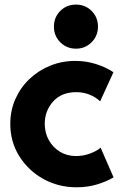

<svg xmlns="http://www.w3.org/2000/svg" viewBox="-20 -793 517 819"><path d="M306.6 5.9Q228.5 5.9 164.3 -30Q100.1 -65.9 62 -127.2Q23.9 -188.5 23.9 -264.6Q23.9 -321.3 45.4 -370.1Q66.9 -418.9 105.2 -455.6Q143.6 -492.2 193.8 -512.7Q244.1 -533.2 301.3 -533.2Q345.7 -533.2 387.9 -520.3Q430.2 -507.3 463.9 -484.9L407.2 -360.8Q387.2 -379.4 361.3 -389.6Q335.4 -399.9 305.2 -399.9Q242.2 -399.9 206.5 -359.9Q170.9 -319.8 170.9 -265.1Q170.9 -226.6 188.2 -195.3Q205.6 -164.1 235.6 -145.8Q265.6 -127.4 304.2 -127.4Q336.4 -127.4 365.7 -138.7Q395 -149.9 409.2 -163.1L464.4 -36.6Q436.5 -19.5 395.5 -6.8Q354.5 5.9 306.6 5.9ZM304.2 -585.4Q264.2 -585.4 237.1 -612.8Q210 -640.1 210 -679.2Q210 -719.2 237.1 -746.3Q264.2 -773.4 304.2 -773.4Q343.8 -773.4 370.8 -746.3Q397.9 -719.2 397.9 -679.2Q397.9 -640.1 370.8 -612.8Q343.8 -585.4 304.2 -585.4Z"/></svg>

Font: Reddit Sans ExtraBold
Style: Regular
Weight: 800
Designer: Stephen Hutchings
Foundry: Reddit
Version: Version 1.014; ttfautohint (v1.8.4.7-5d5b)